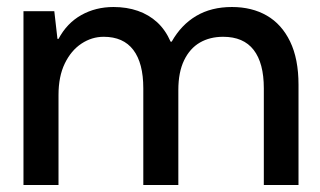

<svg xmlns="http://www.w3.org/2000/svg" viewBox="-20 -528 912 548"><path d="M47 0V-496H135L144 -417H147Q171 -462 212 -485Q253 -508 304 -508Q342 -508 373.5 -497Q405 -486 428.5 -464.5Q452 -443 467 -409H470Q497 -457 540 -482.5Q583 -508 642 -508Q699 -508 741.5 -483.5Q784 -459 808 -409.5Q832 -360 832 -286V0H733V-276Q733 -348 704 -385.5Q675 -423 617 -423Q579 -423 550.5 -406.5Q522 -390 505.5 -356Q489 -322 489 -271V0H389V-276Q389 -348 360.5 -385.5Q332 -423 276 -423Q242 -423 212.5 -403.5Q183 -384 165 -347Q147 -310 147 -257V0Z"/></svg>

Font: DM Sans 36pt Medium
Style: Regular
Weight: 500
Designer: Colophon Foundry, Jonny Pinhorn
Foundry: Colophon Foundry
Version: Version 4.004;gftools[0.9.30]